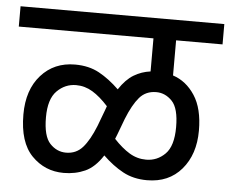

<svg xmlns="http://www.w3.org/2000/svg" viewBox="-45 -673 791 659"><g transform="rotate(5 351.0 -343.5)"><path d="M0 -552V-622H702V-552H542V-431Q588 -416 617.5 -371Q647 -326 647 -250Q647 -168 603 -116.5Q559 -65 484 -65Q437 -65 401 -84.5Q365 -104 331 -137Q304 -95 270.5 -80Q237 -65 197 -65Q132 -65 87 -111Q42 -157 42 -253Q42 -338 87 -388.5Q132 -439 204 -439Q252 -439 287.5 -419.5Q323 -400 357 -367Q380 -402 406.5 -418Q433 -434 464 -438V-552ZM369 -212Q366 -204 363 -197Q391 -167 417.5 -151Q444 -135 475 -135Q513 -135 540.5 -162.5Q568 -190 568 -255Q568 -320 544.5 -344.5Q521 -369 490 -369Q454 -369 432 -343.5Q410 -318 390 -268ZM120 -250Q120 -185 143.5 -160Q167 -135 199 -135Q234 -135 256.5 -160.5Q279 -186 299 -236L320 -292Q323 -300 325 -306Q297 -337 270.5 -353Q244 -369 214 -369Q176 -369 148 -341Q120 -313 120 -250Z"/></g></svg>

Font: Noto Sans SemiCondensed
Style: Regular
Weight: 400
Width: 4
Designer: Monotype Design Team
Foundry: Monotype Imaging Inc.
Version: Version 2.013; ttfautohint (v1.8.4.7-5d5b)